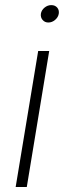

<svg xmlns="http://www.w3.org/2000/svg" viewBox="-20 -746 259 766"><path d="M42.5 0 132.3 -542.5H176.3L86.9 0ZM172.9 -656.2Q158.7 -656.2 149.9 -666.5Q141.1 -676.8 143.1 -691.4Q145.5 -705.6 157.7 -715.6Q169.9 -725.6 184.6 -725.6Q199.7 -725.6 208.3 -715.6Q216.8 -705.6 214.4 -690.9Q211.9 -676.8 199.7 -666.5Q187.5 -656.2 172.9 -656.2Z"/></svg>

Font: Inter 16pt ExtraLight
Style: Italic
Weight: 250
Italic angle: -9.3988°
Version: Version 4.001;git-66647c0bb